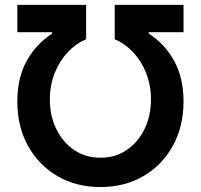

<svg xmlns="http://www.w3.org/2000/svg" viewBox="-20 -747 813 777"><path d="M50.1 -336.3Q50.1 -431.8 88.1 -500.5Q126.1 -569.2 191.1 -611.2V-616.8H50.1V-727.3H328.5V-588.1Q287.3 -571 254.1 -535.7Q220.9 -500.4 201.3 -451.3Q181.8 -402.3 181.8 -344.5Q181.8 -277.7 208.1 -224.3Q234.4 -170.8 280.5 -139.7Q326.7 -108.7 386.4 -108.7Q446.4 -108.7 492.4 -139.7Q538.4 -170.8 564.6 -224.3Q590.9 -277.7 590.9 -344.5Q590.9 -402.3 571.4 -451.3Q551.8 -500.4 518.6 -535.7Q485.4 -571 444.2 -588.1V-727.3H722.7V-616.8H581.7V-611.2Q646.7 -570 684.7 -500.9Q722.7 -431.8 722.7 -336.3Q722.7 -235.1 679.5 -157Q636.4 -78.8 560.5 -34.4Q484.7 9.9 386.4 9.9Q288 9.9 212.2 -34.4Q136.4 -78.8 93.2 -157Q50.1 -235.1 50.1 -336.3Z"/></svg>

Font: Inter Zeller Semi Bold
Style: Regular
Weight: 600
Designer: Rasmus Andersson; Joe Bland
Foundry: zeller
Version: Version 3.015;git-dec3a8cb1